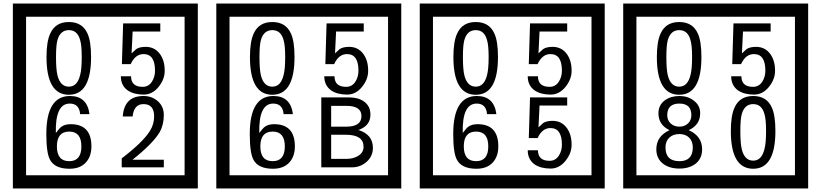

<svg xmlns="http://www.w3.org/2000/svg" viewBox="-20 -980 4660 1090"><path d="M1103 90H53V-960H1103ZM1028 15V-885H128V15ZM497 -656Q497 -442 371 -442Q244 -442 244 -656Q244 -744 265 -789Q294 -855 371 -855Q448 -855 477 -789Q497 -745 497 -656ZM444 -656Q444 -723 435 -752Q420 -809 371 -809Q322 -809 306 -752Q298 -723 298 -656Q298 -587 306 -553Q322 -488 371 -488Q419 -488 435 -554Q444 -587 444 -656ZM915 -580Q916 -531 880.5 -487Q845 -443 796 -443Q741 -443 706 -466Q666 -494 666 -547H724Q724 -487 790 -487Q824 -487 843 -517Q860 -544 860 -579Q860 -673 795 -673Q748 -673 722 -616H672L679 -847H890V-801H733L727 -677Q740 -689 753 -701Q772 -714 807 -714Q859 -714 889 -672Q915 -635 915 -580ZM499 -149Q499 -91 466.5 -56.5Q434 -22 375 -22Q291 -22 264 -73Q243 -111 243 -219Q243 -435 377 -435Q475 -435 488 -332H435Q430 -392 376 -392Q293 -392 297 -225Q318 -253 328 -260Q348 -275 381 -275Q499 -275 499 -149ZM442 -149Q442 -233 373 -233Q303 -233 303 -149Q303 -65 373 -65Q442 -65 442 -149ZM910 -30H671V-81Q792 -173 832 -238Q855 -276 855 -319Q855 -389 795 -389Q740 -389 733 -319H677Q685 -435 795 -435Q843 -435 876.5 -405Q910 -375 910 -327Q910 -271 886 -229Q848 -165 732 -73H910Z M2258 90H1208V-960H2258ZM2183 15V-885H1283V15ZM1652 -656Q1652 -442 1526 -442Q1399 -442 1399 -656Q1399 -744 1420 -789Q1449 -855 1526 -855Q1603 -855 1632 -789Q1652 -745 1652 -656ZM1599 -656Q1599 -723 1590 -752Q1575 -809 1526 -809Q1477 -809 1461 -752Q1453 -723 1453 -656Q1453 -587 1461 -553Q1477 -488 1526 -488Q1574 -488 1590 -554Q1599 -587 1599 -656ZM2070 -580Q2071 -531 2035.5 -487Q2000 -443 1951 -443Q1896 -443 1861 -466Q1821 -494 1821 -547H1879Q1879 -487 1945 -487Q1979 -487 1998 -517Q2015 -544 2015 -579Q2015 -673 1950 -673Q1903 -673 1877 -616H1827L1834 -847H2045V-801H1888L1882 -677Q1895 -689 1908 -701Q1927 -714 1962 -714Q2014 -714 2044 -672Q2070 -635 2070 -580ZM1654 -149Q1654 -91 1621.5 -56.5Q1589 -22 1530 -22Q1446 -22 1419 -73Q1398 -111 1398 -219Q1398 -435 1532 -435Q1630 -435 1643 -332H1590Q1585 -392 1531 -392Q1448 -392 1452 -225Q1473 -253 1483 -260Q1503 -275 1536 -275Q1654 -275 1654 -149ZM1597 -149Q1597 -233 1528 -233Q1458 -233 1458 -149Q1458 -65 1528 -65Q1597 -65 1597 -149ZM2097 -141Q2097 -93 2061.5 -61.5Q2026 -30 1978 -30H1804V-427H1963Q2014 -427 2046 -404Q2083 -378 2083 -329Q2083 -266 2015 -242Q2097 -216 2097 -141ZM2032 -321Q2032 -379 1947 -379H1860V-261H1946Q2032 -261 2032 -321ZM2044 -147Q2044 -215 1943 -215H1860V-78H1946Q1983 -78 2010 -93Q2044 -112 2044 -147Z M3413 90H2363V-960H3413ZM3338 15V-885H2438V15ZM2807 -656Q2807 -442 2681 -442Q2554 -442 2554 -656Q2554 -744 2575 -789Q2604 -855 2681 -855Q2758 -855 2787 -789Q2807 -745 2807 -656ZM2754 -656Q2754 -723 2745 -752Q2730 -809 2681 -809Q2632 -809 2616 -752Q2608 -723 2608 -656Q2608 -587 2616 -553Q2632 -488 2681 -488Q2729 -488 2745 -554Q2754 -587 2754 -656ZM3225 -580Q3226 -531 3190.5 -487Q3155 -443 3106 -443Q3051 -443 3016 -466Q2976 -494 2976 -547H3034Q3034 -487 3100 -487Q3134 -487 3153 -517Q3170 -544 3170 -579Q3170 -673 3105 -673Q3058 -673 3032 -616H2982L2989 -847H3200V-801H3043L3037 -677Q3050 -689 3063 -701Q3082 -714 3117 -714Q3169 -714 3199 -672Q3225 -635 3225 -580ZM2809 -149Q2809 -91 2776.5 -56.5Q2744 -22 2685 -22Q2601 -22 2574 -73Q2553 -111 2553 -219Q2553 -435 2687 -435Q2785 -435 2798 -332H2745Q2740 -392 2686 -392Q2603 -392 2607 -225Q2628 -253 2638 -260Q2658 -275 2691 -275Q2809 -275 2809 -149ZM2752 -149Q2752 -233 2683 -233Q2613 -233 2613 -149Q2613 -65 2683 -65Q2752 -65 2752 -149ZM3225 -160Q3226 -111 3190.5 -67Q3155 -23 3106 -23Q3051 -23 3016 -46Q2976 -74 2976 -127H3034Q3034 -67 3100 -67Q3134 -67 3153 -97Q3170 -124 3170 -159Q3170 -253 3105 -253Q3058 -253 3032 -196H2982L2989 -427H3200V-381H3043L3037 -257Q3050 -269 3063 -281Q3082 -294 3117 -294Q3169 -294 3199 -252Q3225 -215 3225 -160Z M4568 90H3518V-960H4568ZM4493 15V-885H3593V15ZM3962 -656Q3962 -442 3836 -442Q3709 -442 3709 -656Q3709 -744 3730 -789Q3759 -855 3836 -855Q3913 -855 3942 -789Q3962 -745 3962 -656ZM3909 -656Q3909 -723 3900 -752Q3885 -809 3836 -809Q3787 -809 3771 -752Q3763 -723 3763 -656Q3763 -587 3771 -553Q3787 -488 3836 -488Q3884 -488 3900 -554Q3909 -587 3909 -656ZM4380 -580Q4381 -531 4345.5 -487Q4310 -443 4261 -443Q4206 -443 4171 -466Q4131 -494 4131 -547H4189Q4189 -487 4255 -487Q4289 -487 4308 -517Q4325 -544 4325 -579Q4325 -673 4260 -673Q4213 -673 4187 -616H4137L4144 -847H4355V-801H4198L4192 -677Q4205 -689 4218 -701Q4237 -714 4272 -714Q4324 -714 4354 -672Q4380 -635 4380 -580ZM3966 -132Q3966 -79 3927 -49Q3891 -23 3837 -23Q3782 -23 3746 -49Q3706 -79 3706 -132Q3706 -207 3781 -241Q3718 -271 3718 -337Q3718 -384 3755 -411Q3789 -435 3837 -435Q3884 -435 3917 -410Q3955 -383 3955 -337Q3955 -271 3890 -241Q3966 -207 3966 -132ZM3905 -326Q3905 -392 3837 -392Q3768 -392 3768 -326Q3768 -297 3787.5 -279Q3807 -261 3837 -261Q3866 -261 3885.5 -279Q3905 -297 3905 -326ZM3913 -143Q3913 -178 3892.5 -198.5Q3872 -219 3837 -219Q3801 -219 3779.5 -198.5Q3758 -178 3758 -143Q3758 -65 3837 -65Q3913 -65 3913 -143ZM4382 -236Q4382 -22 4256 -22Q4129 -22 4129 -236Q4129 -324 4150 -369Q4179 -435 4256 -435Q4333 -435 4362 -369Q4382 -325 4382 -236ZM4329 -236Q4329 -303 4320 -332Q4305 -389 4256 -389Q4207 -389 4191 -332Q4183 -303 4183 -236Q4183 -167 4191 -133Q4207 -68 4256 -68Q4304 -68 4320 -134Q4329 -167 4329 -236Z"/></svg>

Font: Unicode BMP Fallback SIL
Style: Regular
Weight: 400
Foundry: NRSI, SIL International
Version: Version 5.1 Based on Unicode 5.1